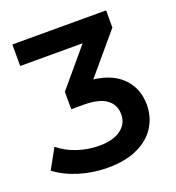

<svg xmlns="http://www.w3.org/2000/svg" viewBox="-130 -804 841 918"><g transform="rotate(-20 291.0 -345.0)"><path d="M1 -70.8 57.1 -171.9Q95.2 -139.6 149.7 -121.3Q204.1 -103 262.2 -103Q331.1 -103 370.6 -131.6Q410.2 -160.2 410.2 -209Q410.2 -257.8 372.6 -285.4Q335 -313 257.8 -313H193.8V-401.9L353 -590.8H35.2V-700.2H512.2V-612.8L341.8 -411.1Q439 -398.9 490 -345Q541 -291 541 -210Q541 -148.9 510 -98.9Q479 -48.8 416.5 -19.5Q354 9.8 264.2 9.8Q189 9.8 119.4 -11.7Q49.8 -33.2 1 -70.8Z"/></g></svg>

Font: Montserrat SemiBold
Style: Regular
Weight: 600
Designer: Julieta Ulanovsky
Foundry: Julieta Ulanovsky
Version: Version 7.200